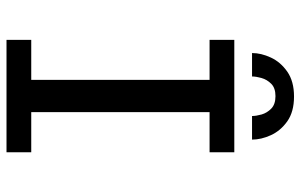

<svg xmlns="http://www.w3.org/2000/svg" viewBox="-187 -737 924 590"><g transform="rotate(90 275.0 -442.0)"><path d="M102.5 0V-76H225.5V-624H102.5V-700H448V-624H324.5V-76H448V0ZM276.5 -883.5Q323.5 -883.5 352.8 -862.8Q382 -842 395.5 -812.2Q409 -782.5 409 -754.5H336.5Q336.5 -767 331.8 -783.8Q327 -800.5 313.8 -813.5Q300.5 -826.5 275.5 -826.5Q250.5 -826.5 237.5 -813.5Q224.5 -800.5 219.8 -783.8Q215 -767 215 -754.5H143Q143 -782.5 156.8 -812.2Q170.5 -842 200.2 -862.8Q230 -883.5 276.5 -883.5Z"/></g></svg>

Font: Trispace SemiCondensed
Style: Regular
Weight: 400
Width: 4
Designer: Tyler Finck
Foundry: Etcetera Type Company
Version: Version 1.210; ttfautohint (v1.8.3)